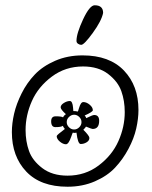

<svg xmlns="http://www.w3.org/2000/svg" viewBox="-20 -699 578 728"><path d="M236 9Q134 9 79.5 -48.5Q25 -106 25 -198Q25 -231 33.5 -268Q42 -305 62 -345Q82 -385 112 -416.5Q142 -448 189 -468.5Q236 -489 293 -489Q395 -489 450 -431.5Q505 -374 505 -282Q505 -249 496.5 -211.5Q488 -174 467 -134.5Q446 -95 416.5 -63.5Q387 -32 340 -11.5Q293 9 236 9ZM236 -33Q303 -33 354 -71.5Q405 -110 429 -164Q453 -218 453 -274Q453 -317 440 -353.5Q427 -390 390 -418.5Q353 -447 295 -447Q228 -447 176.5 -408.5Q125 -370 101 -316Q77 -262 77 -206Q77 -163 90 -126.5Q103 -90 140.5 -61.5Q178 -33 236 -33ZM230 -266Q210 -284 210 -292Q210 -301 222 -308.5Q234 -316 245 -316Q250 -316 253 -309.5Q256 -303 257 -291Q258 -279 258 -278Q267 -278 275 -276Q276 -277 279.5 -289Q283 -301 287 -306.5Q291 -312 296 -312Q308 -312 320 -302Q332 -292 332 -281Q332 -275 301 -261Q306 -256 307 -251Q331 -263 337 -263Q356 -263 356 -241Q356 -210 331 -210Q328 -210 306 -219Q305 -216 296 -207Q319 -184 319 -176Q319 -166 308.5 -159.5Q298 -153 286 -153Q275 -153 270 -196Q263 -194 256 -196Q255 -195 250 -180.5Q245 -166 240 -159Q235 -152 230 -152Q219 -152 207 -162Q195 -172 195 -183Q195 -187 226 -210Q222 -214 218 -222Q213 -217 190 -217Q174 -217 174 -239Q174 -258 191 -258Q214 -258 219 -254Q223 -262 230 -266ZM241 -255Q233 -247 233 -236Q233 -225 241.5 -216.5Q250 -208 261 -208Q272 -208 280.5 -216.5Q289 -225 289 -236Q289 -247 280.5 -255.5Q272 -264 261 -264Q250 -264 241 -255ZM339 -679Q371 -679 371 -650Q365 -620 332 -574.5Q299 -529 288 -529Q282 -529 276 -533Q270 -537 270 -544Q270 -572 295 -625.5Q320 -679 339 -679Z"/></svg>

Font: Bonbon
Style: Regular
Weight: 400
Designer: Ksenia Erulevich
Foundry: Cyreal (www.cyreal.org)
Version: Version 1.001